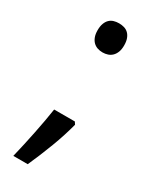

<svg xmlns="http://www.w3.org/2000/svg" viewBox="-179 -599 626 777"><g transform="rotate(30 134.0 -210.5)"><path d="M176.8 -116.2 184.1 -105Q177.2 -78.6 167.7 -48.8Q158.2 -19 146.7 11.2Q135.3 41.5 122.8 71.5Q110.4 101.6 98.1 128.9H30.8Q38.1 99.1 45.2 66.9Q52.2 34.7 58.8 2.7Q65.4 -29.3 70.8 -59.8Q76.2 -90.3 80.1 -116.2ZM71.8 -481.9Q71.8 -501 76.7 -513.9Q81.5 -526.9 89.8 -534.9Q98.1 -543 109.4 -546.4Q120.6 -549.8 133.8 -549.8Q146.5 -549.8 158 -546.4Q169.4 -543 177.7 -534.9Q186 -526.9 190.9 -513.9Q195.8 -501 195.8 -481.9Q195.8 -463.9 190.9 -451.2Q186 -438.5 177.7 -430.2Q169.4 -421.9 158 -418Q146.5 -414.1 133.8 -414.1Q120.6 -414.1 109.4 -418Q98.1 -421.9 89.8 -430.2Q81.5 -438.5 76.7 -451.2Q71.8 -463.9 71.8 -481.9Z"/></g></svg>

Font: Noto Sans Lao
Style: Regular
Weight: 400
Designer: Danh Hong
Foundry: Danh Hong
Version: Version 1.03 uh